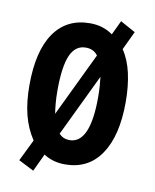

<svg xmlns="http://www.w3.org/2000/svg" viewBox="-75 -640 608 754"><g transform="rotate(10 229.0 -263.0)"><path d="M420 -272Q420 -138 370 -64Q320 10 227 10Q179 10 142 -14L109 56L48 25L90 -61Q62 -103 49 -154.5Q36 -206 36 -272Q36 -409 86 -481Q136 -553 229 -553Q281 -553 320 -525L347 -582L407 -549L372 -475Q397 -438 408.5 -386.5Q420 -335 420 -272ZM148 -271Q148 -243 150 -220Q152 -197 155 -179L277 -433Q260 -456 229 -456Q187 -456 167.5 -411Q148 -366 148 -271ZM310 -272Q310 -297 308.5 -317Q307 -337 305 -353L186 -105Q203 -87 228 -87Q310 -87 310 -272Z"/></g></svg>

Font: Noto Sans Sinhala ExtraCondensed SemiBold
Style: Regular
Weight: 600
Width: 2
Designer: Jelle Bosma - Monotype Design Team
Foundry: Monotype Imaging Inc.
Version: Version 2.006; ttfautohint (v1.8.4.7-5d5b)